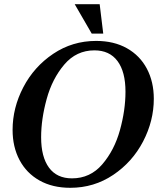

<svg xmlns="http://www.w3.org/2000/svg" viewBox="-20 -875 775 915"><path d="M40 -256Q40 -361 91 -459Q142 -557 233.5 -618.5Q325 -680 438 -680Q523 -680 585 -645Q647 -610 680 -547.5Q713 -485 713 -404Q713 -299 662 -201Q611 -103 519.5 -41.5Q428 20 315 20Q230 20 168 -15Q106 -50 73 -112.5Q40 -175 40 -256ZM578 -438Q578 -533 540 -584Q502 -635 430 -635Q344 -635 286.5 -567.5Q229 -500 202.5 -403.5Q176 -307 176 -221Q176 -127 213.5 -76Q251 -25 323 -25Q410 -25 467.5 -92Q525 -159 551.5 -254.5Q578 -350 578 -438ZM417 -715 336 -855H455L472 -715Z"/></svg>

Font: Philosopher
Style: Bold Italic
Weight: 700
Italic angle: -10°
Designer: Jovanny Lemonad
Foundry: Jovanny Lemonad
Version: Version 2.000